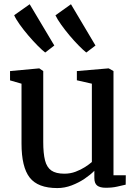

<svg xmlns="http://www.w3.org/2000/svg" viewBox="-20 -898 670 928"><path d="M491 9.5Q463.5 9.5 449.8 -1Q436 -11.5 436 -38V-72.5Q417.5 -53.5 389 -34.2Q360.5 -15 326.5 -2Q292.5 11 257 11Q163 11 123.5 -39.8Q84 -90.5 84 -204.5V-493.5L28.5 -509.5V-554.5L169 -567.5H170L189 -554.5V-211.5Q189 -157 197.5 -123.2Q206 -89.5 228 -74Q250 -58.5 291 -58.5Q320 -58.5 345.2 -68Q370.5 -77.5 390.8 -90.5Q411 -103.5 424 -115V-493.5L351.5 -510V-554.5L504 -567.5H505.5L528.5 -554.5V-51H588L587.5 -5.5Q570 -1.5 546.2 4Q522.5 9.5 491 9.5ZM198 -644.5Q183.5 -655.5 161.5 -677.8Q139.5 -700 116.5 -727Q93.5 -754 75 -780Q56.5 -806 48.5 -824.5L123.5 -877.5L242.5 -678L199 -644.5ZM396.5 -644.5Q382.5 -655.5 360.8 -677.5Q339 -699.5 316.5 -726.2Q294 -753 275.5 -779Q257 -805 248 -824L323 -877.5L441.5 -678L397.5 -644.5Z"/></svg>

Font: Merriweather Light 18pt
Style: Regular
Weight: 400
Version: Version 2.100